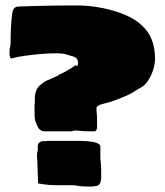

<svg xmlns="http://www.w3.org/2000/svg" viewBox="-20 -683 605 706"><path d="M145 -200Q123 -200 115 -226Q111 -234 109 -241Q107 -248 107 -273Q107 -290 107 -295Q107 -300 108 -303V-319Q108 -358 133 -374Q143 -384 160 -390Q185 -401 192 -404.5Q199 -408 197.5 -408Q196 -408 195 -408Q194 -408 203 -411Q208 -413 220 -419.5Q232 -426 243.5 -433.5Q255 -441 257 -443Q267 -436 267 -451Q267 -470 250 -475Q238 -479 224 -483Q210 -487 182 -487Q162 -487 131.5 -484.5Q101 -482 72 -478Q43 -474 26 -469L24 -468Q15 -468 15 -485Q15 -502 16 -505Q17 -507 17 -510Q17 -513 18 -515Q19 -517 19 -525Q19 -554 20 -576.5Q21 -599 22 -608Q24 -624 25 -632.5Q26 -641 27 -643Q32 -659 49 -659Q73 -660 108.5 -661Q144 -662 184 -662.5Q224 -663 261 -663Q309 -663 356.5 -653.5Q404 -644 442 -627.5Q480 -611 501 -590Q550 -547 550 -468Q550 -436 534.5 -404Q519 -372 498 -361Q488 -356 475.5 -347.5Q463 -339 445 -331Q405 -314 384 -308Q363 -302 353 -299.5Q343 -297 335 -289V-274Q336 -264 336.5 -256.5Q337 -249 337 -218Q337 -200 326 -200H311L283 -201Q276 -202 270 -202.5Q264 -203 257 -203Q247 -203 245 -200ZM314 3Q274 3 259 -1L247 -2H189Q158 -2 130 -7Q120 -7 120 -11L117 -98Q116 -103 116 -100Q116 -97 116 -104Q116 -125 119 -129V-148Q119 -154 125 -159Q131 -164 137 -164Q153 -164 156 -165H265Q349 -165 349 -144Q349 -120 349 -109Q349 -98 350 -90Q351 -82 352 -65V-28Q351 -3 335 1Q328 1 326 2Q324 3 314 3Z"/></svg>

Font: Sigmar
Style: Regular
Weight: 400
Designer: Vernon Adams
Foundry: Vernon Adams
Version: Version 1.000; ttfautohint (v1.8.4.7-5d5b);gftools[0.9.24]